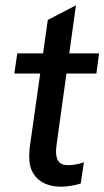

<svg xmlns="http://www.w3.org/2000/svg" viewBox="-20 -694 393 723"><path d="M209 9Q175 9 148.5 -3Q122 -15 106 -40Q90 -65 90 -104Q90 -112 90.5 -120.5Q91 -129 92 -139L160 -619L266 -674L194 -156Q193 -148 192 -140Q191 -132 191 -123Q191 -98 201.5 -85Q212 -72 236 -72Q249 -72 264 -74.5Q279 -77 296 -83L284 -3Q265 3 245.5 6Q226 9 209 9ZM34 -417 45 -493H353L343 -417Z"/></svg>

Font: Hanken Grotesk Medium
Style: Italic
Weight: 500
Italic angle: -8°
Designer: Alfredo Marco Pradil
Foundry: Hanken Design Co.
Version: Version 3.013